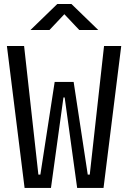

<svg xmlns="http://www.w3.org/2000/svg" viewBox="-20 -918 626 938"><path d="M100.1 0 13.7 -693.4H97.7L167.5 -64.9H177.2L247.1 -517.6H339.8L408.7 -64.9H418.5L488.3 -693.4H572.3L485.8 0H356.9L295.9 -441.9H290L229 0ZM128.9 -771.5 259.8 -898.4H329.1L460 -771.5H367.2L294.4 -848.6L221.7 -771.5Z"/></svg>

Font: Cascadia Code PL SemiLight
Style: Regular
Weight: 350
Monospace: yes
Designer: Aaron Bell
Foundry: Saja Typeworks
Version: Version 2404.023; ttfautohint (v1.8.4)